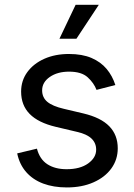

<svg xmlns="http://www.w3.org/2000/svg" viewBox="-20 -781 568 812"><path d="M262.7 11.7Q206.5 11.7 162.8 -4.6Q119.1 -21 90.8 -53.2Q62.5 -85.4 52.7 -132.3L136.2 -152.3Q147.9 -107.4 180.4 -86.4Q212.9 -65.4 261.7 -65.4Q318.8 -65.4 352.8 -89.8Q386.7 -114.3 386.7 -147.9Q386.7 -176.3 366.9 -195.1Q347.2 -213.9 306.6 -223.1L215.8 -244.6Q141.6 -262.2 105.5 -299.1Q69.3 -335.9 69.3 -393.6Q69.3 -440.4 95.7 -476.3Q122.1 -512.2 167.7 -532.5Q213.4 -552.7 271.5 -552.7Q327.6 -552.7 366.9 -535.9Q406.2 -519 430.9 -489.5Q455.6 -460 467.8 -421.4L388.2 -400.9Q377 -430.2 350.8 -454.1Q324.7 -478 272 -478Q223.1 -478 190.7 -455.6Q158.2 -433.1 158.2 -398.9Q158.2 -368.7 180.2 -350.3Q202.1 -332 250 -320.8L332.5 -301.3Q406.7 -283.7 442.4 -246.8Q478 -210 478 -153.8Q478 -106 450.9 -68.6Q423.8 -31.2 375.2 -9.8Q326.7 11.7 262.7 11.7ZM231.4 -617.2 299.8 -760.7H397.9L303.2 -617.2Z"/></svg>

Font: Inter Variable LoSnoCo
Style: Regular
Weight: 400
Designer: Rasmus Andersson
Foundry: rsms
Version: Version 4.000;git-a52131595; featfreeze: case,dlig,ss01,ss02